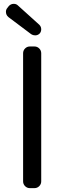

<svg xmlns="http://www.w3.org/2000/svg" viewBox="-20 -974 333 994"><path d="M134.8 0Q120.1 0 109.9 -10.3Q99.6 -20.5 99.6 -35.2V-698.2Q99.6 -712.9 109.9 -723.1Q120.1 -733.4 134.8 -733.4H158.2Q172.9 -733.4 183.1 -723.1Q193.4 -712.9 193.4 -698.2V-35.2Q193.4 -20.5 183.1 -10.3Q172.9 0 158.2 0ZM186.5 -801.8Q177.7 -792 165 -791Q163.1 -791 161.1 -791Q150.4 -791 141.6 -796.9L23.4 -885.7Q10.7 -896.5 10.7 -913.1Q10.7 -924.8 18.6 -933.6L25.4 -942.4Q35.2 -953.1 48.8 -954.1Q50.8 -954.1 51.8 -954.1Q64.5 -954.1 73.2 -945.3L183.6 -845.7Q193.4 -835.9 193.4 -822.3Q193.4 -810.5 186.5 -801.8Z"/></svg>

Font: Gen Jyuu GothicL Regular
Style: Regular
Weight: 400
Designer: [Source Han Sans]
Ryoko NISHIZUKA  (kana & ideographs); Paul D. Hunt (Latin, Greek & Cyrillic); Wenlong ZHANG  (bopomofo
Version: Version 1.002.20150607